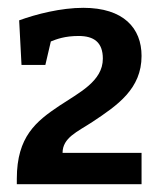

<svg xmlns="http://www.w3.org/2000/svg" viewBox="-20 -750 405 491"><path d="M342 -359H140C140 -398 178 -413 216 -438C281 -481 342 -523 342 -607C342 -678 296 -730 193 -730C136 -730 73 -714 29 -698L35 -584H96L110 -644C125 -650 146 -658 181 -658C220 -658 243 -642 243 -600C243 -542 182 -513 131 -479C73 -440 23 -401 23 -293V-279H342Z"/></svg>

Font: Enriqueta
Style: Bold
Weight: 700
Designer: Viviana Monsalve, Gustavo Ibarra
Foundry: Viviana Monsalve, Gustavo Ibarra
Version: Version 1.002